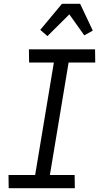

<svg xmlns="http://www.w3.org/2000/svg" viewBox="-20 -996 540 1016"><path d="M26 0 25 -70H166L265 -665H134L133 -735H483L484 -665H343L244 -70H375L376 0ZM231 -805 193 -838 308 -976H404L471 -834L426 -809L347 -920Z"/></svg>

Font: Iosevka Curly Slab
Style: Italic
Weight: 400
Italic angle: -9°
Monospace: yes
Designer: Belleve Invis
Foundry: Belleve Invis
Version: Version 22.1.2; ttfautohint (v1.8.4)